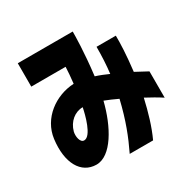

<svg xmlns="http://www.w3.org/2000/svg" viewBox="-174 -877 1134 1138"><g transform="rotate(-30 393.0 -308.5)"><path d="M396 90H556C590 17 615 -69 635 -157C667 -140 712 -115 742 -95V-275C719 -288 693 -301 660 -319C673 -429 676 -509 675 -558H543C543 -495 540 -435 533 -378C504 -391 475 -403 446 -412C465 -568 466 -679 466 -707H90V-547H325C324 -519 321 -479 316 -436C190 -430 69 -343 52 -211C32 -55 90 46 194 47C297 48 381 -106 419 -261C447 -250 476 -238 507 -223C476 -92 439 1 396 90ZM175 -190C191 -250 239 -289 293 -289C284 -243 252 -114 203 -114C175 -114 168 -161 175 -190Z"/></g></svg>

Font: コーポレート・ロゴ ver3 Bold
Style: Regular
Weight: 700
Designer: [KANA_main] LOGOTYPE.JP [Source Han Sans] Ryoko NISHIZUKA 西塚涼子 (kana, bopomofo & ideographs); Paul D. Hunt (Latin, Greek
Version: Version 12.001;FEAKit 1.0